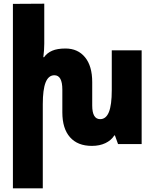

<svg xmlns="http://www.w3.org/2000/svg" viewBox="-20 -781 838 1041"><path d="M748 -508V0H620L603 -47H600Q583 -20 551.5 -5Q520 10 478 10Q401 10 359.5 -37Q318 -84 318 -172V-295Q318 -373 275 -373Q243 -373 227.5 -334.5Q212 -296 212 -216V240H50V-760L220 -761V-544Q220 -511 215 -471H219Q235 -494 263 -506Q291 -518 335 -518Q402 -518 441 -470.5Q480 -423 480 -336V-209Q480 -135 523 -135Q555 -135 570.5 -173.5Q586 -212 586 -292V-508Z"/></svg>

Font: Noto Sans Armenian Black Cond
Style: Regular
Weight: 900
Width: 3
Designer: Monotype Design team
Foundry: Monotype Imaging Inc.
Version: Version 1.000